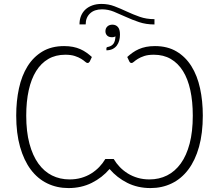

<svg xmlns="http://www.w3.org/2000/svg" viewBox="-20 -949 1115 977"><path d="M766 -824.5Q723 -824.5 687.5 -836.5Q652 -848.5 620.5 -863Q589 -877.5 559.5 -889.5Q530 -901.5 499 -901.5Q460 -901.5 438 -880.5Q416 -859.5 416 -825H384.5Q384.5 -848.5 392.2 -867.8Q400 -887 414.5 -900.5Q429 -914 449.8 -921.5Q470.5 -929 496.5 -929Q531.5 -929 562.8 -917Q594 -905 625.5 -890.2Q657 -875.5 691 -863.5Q725 -851.5 766 -851.5ZM521.5 -704Q521.5 -709.5 532.5 -711Q549 -715 557.8 -727.2Q566.5 -739.5 567.5 -764Q560.5 -759.5 551 -759.5Q533.5 -759.5 525 -768.2Q516.5 -777 516.5 -790Q516.5 -805 526.2 -814.2Q536 -823.5 552 -823.5Q569.5 -823.5 580 -811.5Q590.5 -799.5 590.5 -773Q590.5 -758 586.8 -743.5Q583 -729 574.8 -717.8Q566.5 -706.5 553.2 -699.8Q540 -693 521.5 -693ZM627.5 -659Q640.5 -671 655 -681.2Q669.5 -691.5 686.5 -699Q703.5 -706.5 723.5 -710.5Q743.5 -714.5 768.5 -714.5Q832.5 -714.5 878.5 -687Q924.5 -659.5 954.2 -611.8Q984 -564 998 -499.5Q1012 -435 1012 -361Q1012 -271 992.8 -202Q973.5 -133 938.2 -86.2Q903 -39.5 854 -15.8Q805 8 746 8Q680.5 8 627.8 -18.5Q575 -45 537.5 -89Q500 -45 447 -18.5Q394 8 328.5 8Q269.5 8 220.5 -15.8Q171.5 -39.5 136.5 -86.2Q101.5 -133 82 -202Q62.5 -271 62.5 -361Q62.5 -435 76.5 -499.5Q90.5 -564 120.2 -611.8Q150 -659.5 196 -687Q242 -714.5 306.5 -714.5Q331 -714.5 351.2 -710.5Q371.5 -706.5 388.5 -699Q405.5 -691.5 420 -681.2Q434.5 -671 447.5 -659L436.5 -635.5Q433.5 -631.5 431.2 -630Q429 -628.5 425 -628.5Q420.5 -628.5 413.2 -635Q406 -641.5 393.2 -649.5Q380.5 -657.5 360.8 -664Q341 -670.5 312 -670.5Q263 -670.5 226 -649Q189 -627.5 164 -587.5Q139 -547.5 126.2 -490Q113.5 -432.5 113.5 -360.5Q113.5 -279 129.8 -218.2Q146 -157.5 175 -117Q204 -76.5 244.5 -56.2Q285 -36 334 -36Q366 -36 393.8 -44Q421.5 -52 444.2 -66.2Q467 -80.5 485 -99.2Q503 -118 516 -140H558.5Q571.5 -118 589.5 -99.2Q607.5 -80.5 630.5 -66.2Q653.5 -52 681 -44Q708.5 -36 740.5 -36Q789.5 -36 830 -56.2Q870.5 -76.5 899.8 -117Q929 -157.5 945 -218.2Q961 -279 961 -360.5Q961 -432.5 948.5 -490Q936 -547.5 911 -587.5Q886 -627.5 849 -649Q812 -670.5 763 -670.5Q733.5 -670.5 714 -664Q694.5 -657.5 681.8 -649.5Q669 -641.5 661.8 -635Q654.5 -628.5 650 -628.5Q646 -628.5 643.5 -630Q641 -631.5 638.5 -635.5Z"/></svg>

Font: Lato 2
Style: Regular
Weight: 300
Designer: Lukasz Dziedzic with Adam Twardoch and Botio Nikoltchev
Foundry: tyPoland Lukasz Dziedzic
Version: Version 2.015; 2015-08-06; http://www.latofonts.com/